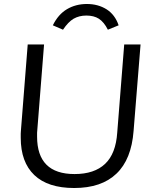

<svg xmlns="http://www.w3.org/2000/svg" viewBox="-20 -935 771 963"><path d="M352 8Q220 8 152 -57Q84 -122 84 -244Q84 -256 84 -265Q84 -274 85 -281L119 -712H201L167 -282Q166 -277 166 -269Q166 -261 166 -250Q166 -62 354 -62Q453 -62 507 -113Q561 -164 568 -270L603 -712H685L650 -278Q639 -135 564 -64Q489 8 352 8ZM416 -915Q472 -915 515 -888Q557 -861 575 -808L521 -786Q502 -824 476 -841Q451 -857 413 -857Q377 -857 349 -841Q322 -825 296 -786L245 -808Q272 -863 316 -889Q360 -915 416 -915Z"/></svg>

Font: PRinguin Sans
Style: Italic
Weight: 400
Designer: Vernon Adams
Foundry: Vernon Adams
Version: ""